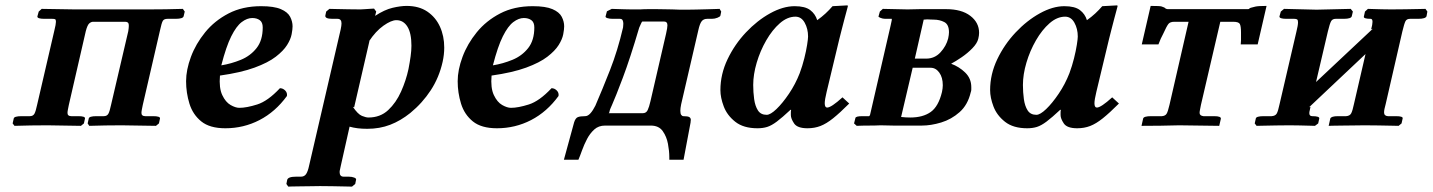

<svg xmlns="http://www.w3.org/2000/svg" viewBox="-20 -467 5328 714"><path d="M182 -353Q188 -377 188 -386Q188 -394 185 -395.5Q182 -397 174 -397H145Q118 -397 119 -406L124 -424L135 -434L258 -432H532Q560 -432 596 -432.5Q632 -433 660 -434L667 -424L663 -407Q661 -397 633 -397H603Q590 -397 585.5 -389.5Q581 -382 575 -354L511 -77Q509 -67 507.5 -59.5Q506 -52 506 -47Q506 -35 520 -35H549Q577 -35 575 -26L571 -8L560 1L432 -1Q406 -1 372 -0.5Q338 0 312 1L306 -8L310 -26Q311 -35 339 -35H366Q378 -35 383 -44Q388 -53 393 -77L457 -351Q458 -358 458.5 -362.5Q459 -367 459 -371Q459 -381 455 -383.5Q451 -386 446 -386H326Q319 -386 312 -380Q305 -374 299 -351L236 -77Q234 -67 232.5 -59.5Q231 -52 231 -47Q231 -35 245 -35H271Q298 -35 296 -26L292 -8L281 1L157 -1Q130 -1 95 -0.5Q60 0 34 1L27 -8L31 -26Q32 -35 61 -35H91Q103 -35 108 -44Q113 -53 118 -77Z M1068 -369Q1068 -358 1064.5 -339.5Q1061 -321 1047.5 -299.5Q1034 -278 1005.5 -256Q977 -234 926.5 -215.5Q876 -197 798 -186Q794 -140 806.5 -113.5Q819 -87 837.5 -76.5Q856 -66 870 -66Q897 -66 936.5 -78.5Q976 -91 1021 -139Q1032 -139 1040.5 -130.5Q1049 -122 1047 -110Q1004 -51 945 -20.5Q886 10 818 10Q760 10 728.5 -15.5Q697 -41 684.5 -81.5Q672 -122 672 -165Q672 -207 690 -255.5Q708 -304 743 -347Q778 -390 830 -417Q882 -444 951 -444Q999 -444 1024.5 -433Q1050 -422 1059 -404.5Q1068 -387 1068 -369ZM957 -365Q957 -384 946 -392Q935 -400 918 -400Q899 -400 879 -385Q859 -370 840 -332Q821 -294 803 -224Q840 -230 875.5 -244.5Q911 -259 934 -288Q957 -317 957 -365Z M1379 -424 1375 -408Q1410 -431 1440 -438Q1470 -445 1492 -445Q1538 -445 1569 -424Q1600 -403 1616 -368Q1632 -333 1632 -290Q1632 -264 1626 -237Q1613 -179 1582 -131.5Q1551 -84 1506 -47Q1470 -18 1431 -3Q1392 12 1346 12Q1326 12 1310 10Q1294 8 1280 4L1247 151Q1246 158 1244.5 163Q1243 168 1243 173Q1243 190 1258 190H1277Q1289 190 1297.5 193.5Q1306 197 1304 202L1301 217L1289 227Q1289 227 1267 226.5Q1245 226 1217 225.5Q1189 225 1170 225Q1157 225 1137 225.5Q1117 226 1097.5 226Q1078 226 1065 226.5Q1052 227 1052 227L1045 217L1048 202Q1051 190 1081 190H1099Q1112 190 1118.5 180Q1125 170 1129 151L1247 -358Q1250 -372 1250 -380Q1250 -397 1235 -397H1216Q1187 -397 1190 -410L1193 -424L1205 -434Q1205 -434 1226.5 -433.5Q1248 -433 1275.5 -432.5Q1303 -432 1321 -432Q1326 -432 1338 -433Q1350 -434 1360.5 -434.5Q1371 -435 1371 -435ZM1354 -315 1297 -68 1292 -70Q1311 -42 1326 -36Q1341 -30 1350 -30Q1394 -30 1423.5 -57.5Q1453 -85 1471.5 -126.5Q1490 -168 1499 -210Q1504 -236 1507 -257.5Q1510 -279 1510 -297Q1510 -344 1495 -368Q1480 -392 1454 -392Q1435 -392 1406 -371.5Q1377 -351 1352 -313Z M2078 -369Q2078 -358 2074.5 -339.5Q2071 -321 2057.5 -299.5Q2044 -278 2015.5 -256Q1987 -234 1936.5 -215.5Q1886 -197 1808 -186Q1804 -140 1816.5 -113.5Q1829 -87 1847.5 -76.5Q1866 -66 1880 -66Q1907 -66 1946.5 -78.5Q1986 -91 2031 -139Q2042 -139 2050.5 -130.5Q2059 -122 2057 -110Q2014 -51 1955 -20.5Q1896 10 1828 10Q1770 10 1738.5 -15.5Q1707 -41 1694.5 -81.5Q1682 -122 1682 -165Q1682 -207 1700 -255.5Q1718 -304 1753 -347Q1788 -390 1840 -417Q1892 -444 1961 -444Q2009 -444 2034.5 -433Q2060 -422 2069 -404.5Q2078 -387 2078 -369ZM1967 -365Q1967 -384 1956 -392Q1945 -400 1928 -400Q1909 -400 1889 -385Q1869 -370 1850 -332Q1831 -294 1813 -224Q1850 -230 1885.5 -244.5Q1921 -259 1944 -288Q1967 -317 1967 -365Z M2230 0Q2206 0 2190 14.5Q2174 29 2163 50Q2152 71 2144.5 92Q2137 113 2131 127H2077L2115 -12Q2120 -28 2129 -31.5Q2138 -35 2156 -35Q2166 -35 2175.5 -45.5Q2185 -56 2194 -74Q2220 -134 2248.5 -206.5Q2277 -279 2297 -365Q2297 -368 2297.5 -371.5Q2298 -375 2298 -379Q2298 -386 2295.5 -391.5Q2293 -397 2285 -397H2258Q2247 -397 2239 -399.5Q2231 -402 2232 -406L2237 -425L2255 -434Q2255 -434 2270 -433.5Q2285 -433 2303 -432.5Q2321 -432 2329 -432H2361Q2374 -433 2391 -433Q2408 -433 2422 -433Q2439 -433 2453.5 -432.5Q2468 -432 2481 -432Q2495 -431 2508.5 -431Q2522 -431 2536 -431Q2548 -431 2568 -431.5Q2588 -432 2608.5 -432.5Q2629 -433 2642.5 -433.5Q2656 -434 2656 -434L2662 -424L2659 -409Q2658 -405 2648 -401Q2638 -397 2627 -397H2610Q2596 -397 2589 -387.5Q2582 -378 2577 -355L2513 -79Q2510 -64 2510 -55Q2510 -44 2513.5 -39.5Q2517 -35 2521 -35Q2538 -35 2543.5 -31.5Q2549 -28 2549 -21Q2549 -20 2548.5 -17Q2548 -14 2548 -11Q2542 22 2535 58Q2528 94 2522 127H2469V117Q2469 95 2464 68Q2459 41 2444.5 20.5Q2430 0 2400 0ZM2247 -54Q2246 -46 2243 -46H2370Q2383 -46 2388.5 -57.5Q2394 -69 2399 -91L2457 -342Q2462 -364 2462 -373Q2462 -387 2449 -387H2369Q2367 -387 2363 -377.5Q2359 -368 2357 -364Q2323 -249 2296 -177.5Q2269 -106 2256 -77Q2253 -70 2250.5 -64.5Q2248 -59 2247 -54Z M2921 -39Q2921 -42 2921 -48Q2921 -54 2922 -58L2920 -59Q2889 -30 2869 -15Q2849 0 2833 5Q2817 10 2797 10Q2745 10 2714.5 -14Q2684 -38 2671.5 -71Q2659 -104 2659 -132Q2659 -191 2685.5 -246.5Q2712 -302 2754 -346.5Q2796 -391 2844 -417.5Q2892 -444 2935 -444Q2974 -444 2993 -429.5Q3012 -415 3019 -392Q3036 -404 3050 -417Q3064 -430 3076 -444L3131 -447Q3133 -447 3133 -444Q3133 -444 3129.5 -430.5Q3126 -417 3120.5 -397Q3115 -377 3110 -356.5Q3105 -336 3101 -321L3054 -125Q3047 -96 3047 -83Q3047 -67 3056 -67Q3071 -67 3113 -105L3138 -82Q3103 -47 3078 -27Q3053 -7 3031 1.5Q3009 10 2983 10Q2945 10 2933 -8Q2921 -26 2921 -39ZM2954 -195Q2964 -222 2971 -250Q2978 -278 2981.5 -300.5Q2985 -323 2985 -331Q2985 -360 2972.5 -382.5Q2960 -405 2938 -405Q2908 -405 2880 -380.5Q2852 -356 2829.5 -317Q2807 -278 2794 -234Q2781 -190 2781 -151Q2781 -124 2784.5 -98.5Q2788 -73 2798.5 -56.5Q2809 -40 2831 -40Q2845 -40 2867.5 -61.5Q2890 -83 2914 -118.5Q2938 -154 2954 -195Z M3166 1 3156 -8 3161 -28Q3162 -35 3187 -35H3212Q3214 -36 3215.5 -40Q3217 -44 3219 -55L3292 -372Q3298 -397 3296 -397H3272Q3263 -397 3254.5 -400.5Q3246 -404 3247 -406L3252 -424L3263 -434L3355 -432Q3366 -432 3378 -432.5Q3390 -433 3401 -433H3498Q3556 -433 3588.5 -408Q3621 -383 3621 -345Q3621 -335 3618 -323Q3614 -306 3596 -287.5Q3578 -269 3556 -254Q3534 -239 3517 -230Q3547 -219 3569.5 -197Q3592 -175 3592 -143Q3592 -139 3592 -134Q3592 -129 3590 -124Q3579 -77 3548.5 -50Q3518 -23 3480 -11.5Q3442 0 3408 0H3302L3255 -1Q3236 0 3210.5 0Q3185 0 3166 1ZM3382 -249H3424Q3456 -249 3477.5 -272.5Q3499 -296 3506 -324Q3509 -338 3509 -347Q3509 -376 3491.5 -385Q3474 -394 3452 -394Q3443 -394 3437.5 -394.5Q3432 -395 3428 -395Q3425 -395 3422 -394.5Q3419 -394 3415 -394ZM3374 -215 3331 -32Q3340 -31 3348.5 -30.5Q3357 -30 3365 -30Q3412 -30 3441 -50.5Q3470 -71 3483 -125Q3486 -139 3486 -150Q3486 -179 3473 -197Q3460 -215 3441 -215Z M3924 -39Q3924 -42 3924 -48Q3924 -54 3925 -58L3923 -59Q3892 -30 3872 -15Q3852 0 3836 5Q3820 10 3800 10Q3748 10 3717.5 -14Q3687 -38 3674.5 -71Q3662 -104 3662 -132Q3662 -191 3688.5 -246.5Q3715 -302 3757 -346.5Q3799 -391 3847 -417.5Q3895 -444 3938 -444Q3977 -444 3996 -429.5Q4015 -415 4022 -392Q4039 -404 4053 -417Q4067 -430 4079 -444L4134 -447Q4136 -447 4136 -444Q4136 -444 4132.5 -430.5Q4129 -417 4123.5 -397Q4118 -377 4113 -356.5Q4108 -336 4104 -321L4057 -125Q4050 -96 4050 -83Q4050 -67 4059 -67Q4074 -67 4116 -105L4141 -82Q4106 -47 4081 -27Q4056 -7 4034 1.5Q4012 10 3986 10Q3948 10 3936 -8Q3924 -26 3924 -39ZM3957 -195Q3967 -222 3974 -250Q3981 -278 3984.5 -300.5Q3988 -323 3988 -331Q3988 -360 3975.5 -382.5Q3963 -405 3941 -405Q3911 -405 3883 -380.5Q3855 -356 3832.5 -317Q3810 -278 3797 -234Q3784 -190 3784 -151Q3784 -124 3787.5 -98.5Q3791 -73 3801.5 -56.5Q3812 -40 3834 -40Q3848 -40 3870.5 -61.5Q3893 -83 3917 -118.5Q3941 -154 3957 -195Z M4446 -77Q4444 -66 4442.5 -59Q4441 -52 4441 -47Q4441 -37 4455 -35H4495Q4522 -35 4520 -25L4514 1L4365 -1Q4336 0 4295 0.5Q4254 1 4225 1L4231 -26Q4233 -35 4261 -35H4301Q4313 -36 4318 -43.5Q4323 -51 4329 -77L4400 -386H4347Q4332 -386 4325.5 -378.5Q4319 -371 4305 -340Q4301 -333 4296.5 -323Q4292 -313 4288 -302H4226L4259 -445Q4293 -445 4299.5 -443Q4306 -441 4310 -439Q4316 -433 4323 -433H4620Q4625 -433 4625.5 -434.5Q4626 -436 4631 -438Q4637 -440 4648.5 -442.5Q4660 -445 4690 -445L4657 -302H4594Q4595 -310 4595 -317.5Q4595 -325 4595 -330V-346Q4595 -370 4590.5 -378Q4586 -386 4566 -386H4518Z M4876 -431 5003 -434 5011 -424 5007 -407Q5005 -397 4977 -397H4947Q4935 -397 4930 -388Q4925 -379 4918 -350L4874 -162Q4927 -212 4980 -261.5Q5033 -311 5085 -360L5079 -358Q5084 -376 5084 -386Q5084 -397 5077 -397Q5049 -397 5052 -406L5056 -424L5067 -434Q5067 -434 5082.5 -433.5Q5098 -433 5118.5 -432.5Q5139 -432 5153 -432Q5176 -432 5206 -432.5Q5236 -433 5258.5 -433.5Q5281 -434 5281 -434L5288 -424L5285 -407Q5282 -397 5254 -397H5224Q5211 -397 5206.5 -388Q5202 -379 5195 -350L5133 -80Q5127 -59 5127 -49Q5127 -36 5141 -35H5171Q5199 -35 5196 -26L5192 -8L5181 1Q5181 1 5158.5 0.5Q5136 0 5106 -0.5Q5076 -1 5054 -1Q5038 -1 5015.5 -0.5Q4993 0 4971.5 0Q4950 0 4935.5 0.5Q4921 1 4921 1L4927 -26Q4930 -35 4956 -35H4986Q5000 -36 5005 -46Q5010 -56 5015 -80L5058 -266Q5006 -217 4953.5 -167.5Q4901 -118 4848 -68L4853 -70V-68Q4852 -61 4850.5 -56Q4849 -51 4849 -46Q4849 -35 4860 -35Q4888 -35 4886 -26L4882 -8L4870 1Q4870 1 4853 0.5Q4836 0 4814 -0.5Q4792 -1 4776 -1Q4755 -1 4726 -0.5Q4697 0 4675 0.5Q4653 1 4653 1L4646 -8L4650 -26Q4651 -35 4680 -35H4709Q4723 -36 4728 -45Q4733 -54 4738 -78L4801 -349Q4807 -373 4807 -384Q4807 -392 4804 -394.5Q4801 -397 4793 -397H4764Q4737 -397 4738 -406L4743 -424L4755 -434Z"/></svg>

Font: Libertinus Serif SemiBold
Style: Italic
Weight: 600
Italic angle: -11.5°
Designer: Philipp H. Poll, Khaled Hosny
Foundry: Caleb Maclennan
Version: Version 7.051;RELEASE